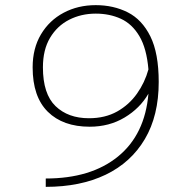

<svg xmlns="http://www.w3.org/2000/svg" viewBox="-20 -727 750 747"><path d="M352.5 -707Q421.5 -707 477 -679Q532.5 -651 565 -585.5Q597.5 -520 597.5 -408Q597.5 -277 543.5 -185.8Q489.5 -94.5 391 -47.2Q292.5 0 158 0V-32.5Q334 -32.5 439 -118Q544 -203.5 557.5 -362.5Q524.5 -305.5 464.8 -269.8Q405 -234 329 -234Q225 -234 166 -292.2Q107 -350.5 107 -465Q107 -539 139.5 -593.5Q172 -648 227.8 -677.5Q283.5 -707 352.5 -707ZM147 -465Q147 -361.5 196 -314.2Q245 -267 326 -267Q389 -267 435.8 -293.2Q482.5 -319.5 513 -362.8Q543.5 -406 557.5 -457Q550.5 -539 522.2 -586.5Q494 -634 450.2 -654Q406.5 -674 352.5 -674Q296 -674 249.2 -650.2Q202.5 -626.5 174.8 -580Q147 -533.5 147 -465Z"/></svg>

Font: League Mono Thin
Style: Regular
Weight: 100
Width: 6
Designer: Tyler Finck
Foundry: The League of Moveable Type / Tyler Finck
Version: Version 2.300;RELEASE